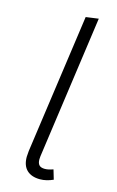

<svg xmlns="http://www.w3.org/2000/svg" viewBox="-117 -792 517 851"><g transform="rotate(15 141.0 -366.5)"><path d="M134 -88Q133 -83 133 -74Q133 -56 141 -47.5Q149 -39 167 -39Q183 -39 205 -47L218 -3Q187 11 158 11Q119 11 97.5 -9.5Q76 -30 76 -70Q76 -77 78 -97L168 -736L226 -744Z"/></g></svg>

Font: Fira Sans Light
Style: Italic
Weight: 300
Italic angle: -8°
Designer: bBox Type GmbH & Carrois Corporate GbR & Edenspiekermann AG
Foundry: bBox Type GmbH & Carrois Corporate GbR & Edenspiekermann AG
Version: Version 4.301